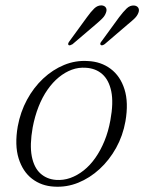

<svg xmlns="http://www.w3.org/2000/svg" viewBox="-20 -686 537 714"><path d="M306.5 -459Q355.5 -457 391.5 -430Q427.5 -403 443 -353.8Q458.5 -304.5 446.5 -235Q437 -181.5 411.8 -136Q386.5 -90.5 350.2 -57.2Q314 -24 270.8 -6.5Q227.5 11 181 8Q134 5.5 99.2 -21.2Q64.5 -48 49.2 -97.2Q34 -146.5 46 -216Q56 -270 80.5 -315.2Q105 -360.5 140.5 -393.8Q176 -427 218.5 -444.5Q261 -462 306.5 -459ZM188.5 -17Q215.5 -15 241.5 -24.2Q267.5 -33.5 291.2 -52.2Q315 -71 334.5 -98.8Q354 -126.5 368.5 -161.8Q383 -197 390.5 -239Q402.5 -304 393.8 -346.2Q385 -388.5 360.5 -410.2Q336 -432 299 -434Q272.5 -436 247.2 -426.8Q222 -417.5 199 -398.8Q176 -380 156.8 -352.5Q137.5 -325 123.5 -289.5Q109.5 -254 101.5 -212Q90 -147 98.2 -104.8Q106.5 -62.5 130.2 -41Q154 -19.5 188.5 -17ZM303 -621.5Q318 -642.5 330.5 -654.5Q343 -666.5 358 -666Q369 -665 373.8 -657.5Q378.5 -650 374 -638.5Q370 -627 360.2 -617.2Q350.5 -607.5 337.5 -596.5L249.5 -521.5Q245 -519 241.2 -517.8Q237.5 -516.5 235 -518.5Q232.5 -521 233.8 -524.8Q235 -528.5 238.5 -533ZM423 -622Q438.5 -642.5 451 -654.5Q463.5 -666.5 478.5 -665.5Q489.5 -664.5 494.2 -657Q499 -649.5 494.5 -638Q490 -626.5 479.8 -616.8Q469.5 -607 456.5 -596.5L369.5 -522Q365.5 -519 361.2 -517.8Q357 -516.5 354.5 -519Q352 -521.5 353.2 -525.2Q354.5 -529 358.5 -533.5Z"/></svg>

Font: Fraunces ExtraLight
Style: Italic
Weight: 250
Italic angle: -16°
Version: Version 1.000;[b76b70a41]